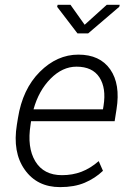

<svg xmlns="http://www.w3.org/2000/svg" viewBox="-20 -764 525 794"><path d="M228.5 9.8Q133.3 9.8 82.3 -62.3Q31.2 -134.3 49.8 -248.5L54.2 -275.4Q73.2 -395.5 144.5 -466.8Q215.8 -538.1 304.2 -538.1Q393.1 -538.1 435.8 -477.1Q478.5 -416 461.9 -312.5L454.1 -262.7H108.4L106.4 -248.5Q91.3 -154.3 126 -96.9Q160.6 -39.6 236.3 -39.6Q279.8 -39.6 316.9 -53.7Q354 -67.9 388.2 -97.7L405.8 -57.6Q373 -26.4 330.3 -8.3Q287.6 9.8 228.5 9.8ZM296.4 -488.3Q238.3 -488.3 189.2 -438.7Q140.1 -389.2 118.7 -312H405.8L408.2 -326.7Q419.9 -399.9 391.1 -444.1Q362.3 -488.3 296.4 -488.3ZM330.1 -661.6 421.4 -744.1H475.1L473.1 -735.8L344.7 -626H300.3L216.3 -735.8L218.3 -744.1H271.5Z"/></svg>

Font: Franko
Style: Light Italic
Weight: 300
Designer: Google
Version: Version 1.200310; 2013